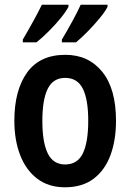

<svg xmlns="http://www.w3.org/2000/svg" viewBox="-20 -786 554 816"><path d="M473 -273Q473 -190 449.5 -126.5Q426 -63 378 -26.5Q330 10 256 10Q187 10 139 -26Q91 -62 66 -126Q41 -190 41 -273Q41 -402 95 -477.5Q149 -553 258 -553Q356 -553 414.5 -481Q473 -409 473 -273ZM160 -272Q160 -181 183 -134Q206 -87 257 -87Q309 -87 332 -134Q355 -181 355 -273Q355 -363 332 -409Q309 -455 257 -455Q206 -455 183 -409Q160 -363 160 -272ZM437 -757Q427 -737 403.5 -708.5Q380 -680 352.5 -652Q325 -624 303 -606H243V-618Q266 -656 289 -698.5Q312 -741 323 -766H437ZM271 -757Q260 -736 237.5 -708.5Q215 -681 187.5 -653.5Q160 -626 135 -606H77V-618Q100 -657 123 -699Q146 -741 158 -766H271Z"/></svg>

Font: Noto Sans Devanagari Condensed SemiBold
Style: Regular
Weight: 600
Width: 3
Designer: Jelle Bosma - Monotype Design Team
Foundry: Monotype Imaging Inc.
Version: Version 2.004; ttfautohint (v1.8.4.7-5d5b)